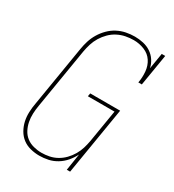

<svg xmlns="http://www.w3.org/2000/svg" viewBox="-182 -845 863 955"><g transform="rotate(30 250.0 -367.5)"><path d="M193 8Q167 8 141.5 1.5Q116 -5 96.5 -20Q77 -35 64.5 -57Q52 -79 46.5 -103.5Q41 -128 42 -155Q43 -182 48 -208L105 -553Q109 -578 116.5 -602Q124 -626 137.5 -648.5Q151 -671 170 -690Q189 -709 212 -721Q235 -733 260 -738Q285 -743 310 -743Q335 -743 359 -737.5Q383 -732 402.5 -719Q422 -706 435 -686.5Q448 -667 453 -644L468 -735H488L458 -554H438Q444 -586 441 -618.5Q438 -651 421.5 -676Q405 -701 375.5 -713Q346 -725 314 -725Q291 -725 268 -720.5Q245 -716 223.5 -705Q202 -694 184.5 -676.5Q167 -659 154.5 -638.5Q142 -618 135 -595.5Q128 -573 124 -550L67 -205Q63 -182 62 -158Q61 -134 65.5 -111.5Q70 -89 80.5 -69Q91 -49 108.5 -35.5Q126 -22 149 -16Q172 -10 195 -10Q217 -10 239.5 -14.5Q262 -19 282.5 -30.5Q303 -42 319.5 -59Q336 -76 348 -96.5Q360 -117 366.5 -138.5Q373 -160 377 -182L408 -369H255L258 -387H430L366 0H347L362 -96Q350 -72 332.5 -51.5Q315 -31 292 -17Q269 -3 243.5 2.5Q218 8 193 8Z"/></g></svg>

Font: Iosevka Slab Thin Oblique
Style: Regular
Weight: 100
Italic angle: -9°
Monospace: yes
Designer: Belleve Invis
Foundry: Belleve Invis
Version: Version 11.1.0; ttfautohint (v1.8.3)